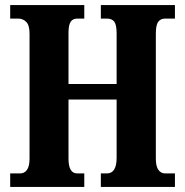

<svg xmlns="http://www.w3.org/2000/svg" viewBox="-20 -734 726 754"><path d="M20 0V-53H59Q76 -53 86 -67Q96 -81 96 -111V-602Q96 -635 83 -648Q70 -661 52 -661H20V-714H311V-661H283Q266 -661 257.5 -648.5Q249 -636 249 -605V-404H438V-602Q438 -636 429 -648.5Q420 -661 400 -661H376V-714H667V-661H628Q611 -661 601.5 -648.5Q592 -636 592 -602V-111Q592 -81 602 -67Q612 -53 628 -53H667V0H376V-53H400Q438 -53 438 -115V-343H249V-111Q249 -53 283 -53H311V0Z"/></svg>

Font: Noto Serif Myanmar ExtraCondensed ExtraBold
Style: Regular
Weight: 800
Width: 2
Designer: Ben Mitchell and the Monotype Design Team
Foundry: Monotype Imaging Inc.
Version: Version 2.106; ttfautohint (v1.8.4.7-5d5b)